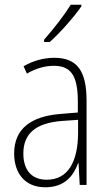

<svg xmlns="http://www.w3.org/2000/svg" viewBox="-20 -784 460 814"><path d="M325 -757V-764H280C250 -716 210 -665 167 -616V-606H191C234 -644 293 -711 325 -757ZM210 -539C165 -539 119 -526 80 -503L94 -472C136 -496 174 -505 208 -505C279 -505 310 -466 310 -353V-307L237 -301C111 -291 40 -238 40 -133C40 -54 82 10 172 10C254 10 291 -38 311 -92H313L318 0H347V-357C347 -486 305 -539 210 -539ZM240 -271 311 -276V-218C310 -101 270 -22 178 -22C115 -22 79 -62 79 -133C79 -219 133 -262 240 -271Z"/></svg>

Font: Noto Sans Gurmukhi UI Condensed ExtraLight
Style: Regular
Weight: 200
Width: 3
Designer: Jelle Bosma - Monotype Design Team
Foundry: Monotype Imaging Inc.
Version: Version 2.004